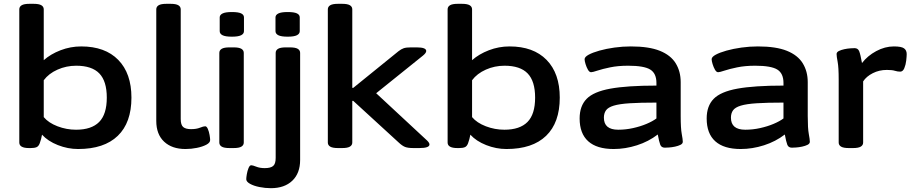

<svg xmlns="http://www.w3.org/2000/svg" viewBox="-20 -773 4767 1005"><path d="M389 7Q335 7 283 -13.5Q231 -34 200 -68Q196 -45 188 -23Q182 -7 171 -2.5Q160 2 141 2H132Q81 2 81 -27V-724Q81 -738 93.5 -745.5Q106 -753 134 -753H156Q184 -753 196.5 -745.5Q209 -738 209 -724V-458Q245 -490 297 -510Q349 -530 405 -530Q530 -530 599 -459.5Q668 -389 668 -262Q668 -131 596.5 -62Q525 7 389 7ZM378 -94Q459 -94 499 -134.5Q539 -175 539 -262Q539 -348 500 -388.5Q461 -429 379 -429Q327 -429 281 -408.5Q235 -388 209 -353V-160Q234 -130 281 -112Q328 -94 378 -94Z M951 7Q880 7 839 -31.5Q798 -70 798 -140V-724Q798 -738 810.5 -745.5Q823 -753 851 -753H873Q901 -753 913.5 -745.5Q926 -738 926 -724V-150Q926 -119 939 -108Q952 -97 980 -97Q1008 -97 1026.5 -104.5Q1045 -112 1054 -112Q1062 -112 1068 -98Q1074 -84 1077 -66.5Q1080 -49 1080 -40Q1080 -26 1060 -15.5Q1040 -5 1010.5 1Q981 7 951 7Z M1181 2Q1153 2 1140.5 -5.5Q1128 -13 1128 -27V-496Q1128 -510 1140.5 -517.5Q1153 -525 1181 -525H1203Q1231 -525 1243.5 -517.5Q1256 -510 1256 -496V-27Q1256 -13 1243.5 -5.5Q1231 2 1203 2ZM1194 -581Q1160 -581 1145 -588.5Q1130 -596 1130 -610V-682Q1130 -695 1145 -702.5Q1160 -710 1194 -710Q1227 -710 1242 -703Q1257 -696 1257 -682V-610Q1257 -596 1242 -588.5Q1227 -581 1194 -581Z M1398 212Q1368 212 1338 206Q1308 200 1288.5 189Q1269 178 1269 165Q1269 156 1272 138.5Q1275 121 1281 106.5Q1287 92 1295 92Q1303 92 1321.5 99.5Q1340 107 1366 107Q1396 107 1409.5 96Q1423 85 1423 54V-496Q1423 -510 1435.5 -517.5Q1448 -525 1476 -525H1497Q1526 -525 1538.5 -517.5Q1551 -510 1551 -496V64Q1551 134 1510 173Q1469 212 1398 212ZM1486 -581Q1452 -581 1437 -588.5Q1422 -596 1422 -610V-682Q1422 -695 1437 -702.5Q1452 -710 1486 -710Q1519 -710 1534 -703Q1549 -696 1549 -682V-610Q1549 -596 1534 -588.5Q1519 -581 1486 -581Z M1749 2Q1721 2 1708.5 -5.5Q1696 -13 1696 -27V-724Q1696 -738 1708.5 -745.5Q1721 -753 1749 -753H1771Q1799 -753 1811.5 -745.5Q1824 -738 1824 -724V-313H1829L2066 -505Q2080 -516 2093 -520.5Q2106 -525 2131 -525H2161Q2211 -525 2211 -506Q2211 -496 2194 -482L1949 -285L2216 -37Q2228 -25 2228 -17Q2228 2 2175 2H2144Q2115 2 2100 -4Q2085 -10 2067 -27L1829 -245H1824V-27Q1824 -13 1811.5 -5.5Q1799 2 1771 2Z M2631 7Q2577 7 2525 -13.5Q2473 -34 2442 -68Q2438 -45 2430 -23Q2424 -7 2413 -2.5Q2402 2 2383 2H2374Q2323 2 2323 -27V-724Q2323 -738 2335.5 -745.5Q2348 -753 2376 -753H2398Q2426 -753 2438.5 -745.5Q2451 -738 2451 -724V-458Q2487 -490 2539 -510Q2591 -530 2647 -530Q2772 -530 2841 -459.5Q2910 -389 2910 -262Q2910 -131 2838.5 -62Q2767 7 2631 7ZM2620 -94Q2701 -94 2741 -134.5Q2781 -175 2781 -262Q2781 -348 2742 -388.5Q2703 -429 2621 -429Q2569 -429 2523 -408.5Q2477 -388 2451 -353V-160Q2476 -130 2523 -112Q2570 -94 2620 -94Z M3192 7Q3104 7 3059 -33.5Q3014 -74 3014 -153Q3014 -218 3050.5 -255.5Q3087 -293 3175 -309Q3263 -325 3416 -325V-339Q3416 -389 3383.5 -409Q3351 -429 3268 -429Q3215 -429 3174 -420.5Q3133 -412 3107.5 -403.5Q3082 -395 3074 -395Q3065 -395 3057.5 -408Q3050 -421 3045 -437.5Q3040 -454 3040 -463Q3040 -475 3061 -486.5Q3082 -498 3117.5 -508Q3153 -518 3196 -524Q3239 -530 3282 -530Q3377 -530 3434 -507Q3491 -484 3517 -441.5Q3543 -399 3543 -343V-166Q3543 -101 3548.5 -72Q3554 -43 3554 -31Q3554 -21 3542 -15Q3530 -9 3513.5 -5.5Q3497 -2 3482 -1Q3467 0 3460 0Q3442 0 3436 -15.5Q3430 -31 3423 -69Q3375 -32 3314 -12.5Q3253 7 3192 7ZM3216 -94Q3255 -94 3293.5 -102.5Q3332 -111 3364 -124.5Q3396 -138 3416 -153V-236Q3330 -236 3276 -232.5Q3222 -229 3192.5 -220Q3163 -211 3152 -195.5Q3141 -180 3141 -157Q3141 -94 3216 -94Z M3857 7Q3769 7 3724 -33.5Q3679 -74 3679 -153Q3679 -218 3715.5 -255.5Q3752 -293 3840 -309Q3928 -325 4081 -325V-339Q4081 -389 4048.5 -409Q4016 -429 3933 -429Q3880 -429 3839 -420.5Q3798 -412 3772.5 -403.5Q3747 -395 3739 -395Q3730 -395 3722.5 -408Q3715 -421 3710 -437.5Q3705 -454 3705 -463Q3705 -475 3726 -486.5Q3747 -498 3782.5 -508Q3818 -518 3861 -524Q3904 -530 3947 -530Q4042 -530 4099 -507Q4156 -484 4182 -441.5Q4208 -399 4208 -343V-166Q4208 -101 4213.5 -72Q4219 -43 4219 -31Q4219 -21 4207 -15Q4195 -9 4178.5 -5.5Q4162 -2 4147 -1Q4132 0 4125 0Q4107 0 4101 -15.5Q4095 -31 4088 -69Q4040 -32 3979 -12.5Q3918 7 3857 7ZM3881 -94Q3920 -94 3958.5 -102.5Q3997 -111 4029 -124.5Q4061 -138 4081 -153V-236Q3995 -236 3941 -232.5Q3887 -229 3857.5 -220Q3828 -211 3817 -195.5Q3806 -180 3806 -157Q3806 -94 3881 -94Z M4423 2Q4395 2 4382.5 -5.5Q4370 -13 4370 -27V-357Q4370 -421 4364.5 -449.5Q4359 -478 4359 -490Q4359 -500 4371 -506Q4383 -512 4399.5 -515.5Q4416 -519 4431 -520Q4446 -521 4453 -521Q4471 -521 4477.5 -504.5Q4484 -488 4492 -443Q4521 -481 4566.5 -505.5Q4612 -530 4659 -530Q4698 -530 4712 -520Q4726 -510 4726 -490Q4726 -478 4723.5 -456Q4721 -434 4713.5 -416Q4706 -398 4692 -398Q4678 -398 4664 -402.5Q4650 -407 4622 -407Q4582 -407 4548.5 -390Q4515 -373 4498 -347V-27Q4498 -13 4485.5 -5.5Q4473 2 4445 2Z"/></svg>

Font: Asap Expanded SemiBold
Style: Regular
Weight: 600
Width: 7
Designer: Pablo Cosgaya
Foundry: Omnibus-Type
Version: Version 3.001; ttfautohint (v1.8.4.7-5d5b)